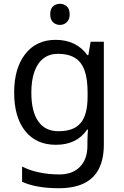

<svg xmlns="http://www.w3.org/2000/svg" viewBox="-20 -757 655 1017"><path d="M275 -546Q328 -546 370.5 -526Q413 -506 443 -465H448L460 -536H530V9Q530 85 504 136.5Q478 188 425 214Q372 240 290 240Q232 240 183.5 231.5Q135 223 97 206V125Q135 145 186 156Q237 167 295 167Q364 167 403.5 126.5Q443 86 443 16V-5Q443 -17 444 -39.5Q445 -62 446 -71H442Q414 -30 372.5 -10Q331 10 276 10Q172 10 113.5 -63Q55 -136 55 -267Q55 -395 113.5 -470.5Q172 -546 275 -546ZM287 -472Q242 -472 210.5 -448Q179 -424 162.5 -378Q146 -332 146 -266Q146 -167 182.5 -114.5Q219 -62 289 -62Q330 -62 359 -72.5Q388 -83 407 -105.5Q426 -128 435 -163Q444 -198 444 -246V-267Q444 -340 427.5 -385Q411 -430 376 -451Q341 -472 287 -472ZM298 -737Q318 -737 333.5 -723.5Q349 -710 349 -681Q349 -653 333.5 -639Q318 -625 298 -625Q276 -625 261 -639Q246 -653 246 -681Q246 -710 261 -723.5Q276 -737 298 -737Z"/></svg>

Font: Noto Sans Myanmar
Style: Regular
Weight: 400
Designer: Monotype Design Team
Foundry: Monotype Imaging Inc.
Version: Version 2.107